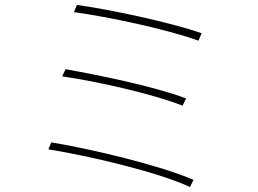

<svg xmlns="http://www.w3.org/2000/svg" viewBox="-20 -751 1040 774"><path d="M290 -731 278 -702C413 -684 654 -633 780 -587L793 -617C667 -661 418 -714 290 -731ZM244 -472 231 -443C366 -424 598 -372 716 -325L730 -354C606 -402 375 -449 244 -472ZM187 -177 175 -149C337 -123 616 -58 746 3L760 -26C624 -85 350 -150 187 -177Z"/></svg>

Font: Noto Sans JP Thin
Style: Regular
Weight: 100
Designer: Ryoko NISHIZUKA 西塚涼子 (kana, bopomofo & ideographs); Paul D. Hunt (Latin, Greek & Cyrillic); Sandoll Communications 산돌커뮤니
Foundry: Adobe
Version: Version 2.004;hotconv 1.0.118;makeotfexe 2.5.65603